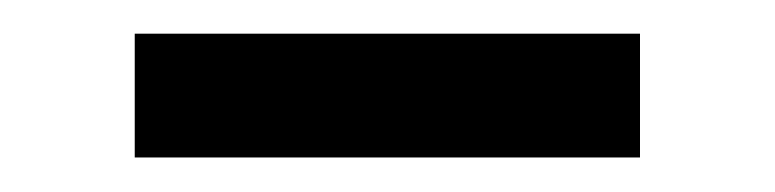

<svg xmlns="http://www.w3.org/2000/svg" viewBox="-20 -372 460 114"><path d="M360 -278.5H60V-352H360Z"/></svg>

Font: CCSD_manrope Medium
Style: Regular
Weight: 500
Designer: Mikhail Sharanda
Foundry: Mikhail Sharanda
Version: Version 4.503